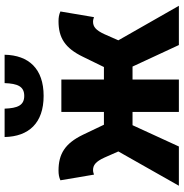

<svg xmlns="http://www.w3.org/2000/svg" viewBox="-2 -774 777 812"><g transform="rotate(-90 386.0 -368.5)"><path d="M6 0H172L262 -196H318V0H455V-196H510L601 0H767L621 -256L647 -315C664 -352 679 -363 700 -363C707 -363 713 -361 719 -359L743 -501C730 -507 717 -509 702 -509C632 -509 588 -482 551 -405L508 -317H455V-497H318V-317H264L222 -405C185 -482 140 -509 70 -509C55 -509 42 -507 29 -501L53 -359C59 -361 65 -363 72 -363C93 -363 108 -352 125 -315L151 -256ZM386 -572C501 -572 558 -635 560 -737H440C438 -682 426 -654 386 -654C346 -654 334 -682 332 -737H212C214 -635 271 -572 386 -572Z"/></g></svg>

Font: Source Sans Pro
Style: Bold
Weight: 700
Designer: Paul D. Hunt
Foundry: Adobe Systems Incorporated
Version: Version 3.006;hotconv 1.0.111;makeotfexe 2.5.65597